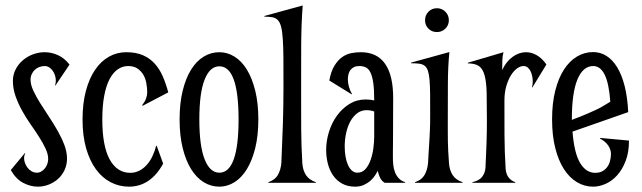

<svg xmlns="http://www.w3.org/2000/svg" viewBox="-20 -678 2379 712"><path d="M116.7 -37.6Q125.5 -37.6 133.1 -42Q140.6 -46.4 146.5 -53.7Q152.3 -61 155.5 -70.1Q158.7 -79.1 158.7 -88.4Q158.7 -106.4 148.9 -127.2Q139.2 -147.9 124.8 -170.4Q110.4 -192.9 93.3 -217.3Q76.2 -241.7 61.8 -267.8Q47.4 -293.9 37.6 -321.5Q27.8 -349.1 27.8 -377.9Q27.8 -400.9 37.8 -420.4Q47.9 -439.9 64.2 -454.1Q80.6 -468.3 101.8 -476.3Q123 -484.4 145.5 -484.4Q170.4 -484.4 194.6 -473.6Q218.8 -462.9 237.8 -438.5L185.5 -360.8L184.1 -361.8Q187 -369.6 187 -378.9Q187 -388.2 184.1 -397.9Q181.2 -407.7 175.5 -415.5Q169.9 -423.3 162.4 -428.2Q154.8 -433.1 145.5 -433.1Q135.3 -433.1 125.7 -429.4Q116.2 -425.8 109.1 -419.2Q102.1 -412.6 97.7 -403.1Q93.3 -393.6 93.3 -382.3Q93.3 -364.3 103.3 -342.5Q113.3 -320.8 128.4 -296.6Q143.6 -272.5 160.9 -246.3Q178.2 -220.2 193.4 -193.6Q208.5 -167 218.5 -140.9Q228.5 -114.7 228.5 -90.3Q228.5 -66.9 219.5 -47.6Q210.4 -28.3 195.3 -14.6Q180.2 -1 160.6 6.6Q141.1 14.2 120.1 14.2Q92.3 14.2 65.4 -0.2Q38.6 -14.6 20 -47.4L72.3 -110.4L73.7 -108.9Q69.3 -101.6 69.3 -91.3Q69.3 -82 73 -72.5Q76.7 -63 82.8 -55.2Q88.9 -47.4 97.7 -42.5Q106.4 -37.6 116.7 -37.6Z M561 -137.7 585 -71.3Q562 -28.8 530 -7.3Q498 14.2 458.5 14.2Q421.9 14.2 390.4 -2.2Q358.9 -18.6 335.7 -50.3Q312.5 -82 299.3 -128.4Q286.1 -174.8 286.1 -234.9Q286.1 -294.9 298.6 -341.3Q311 -387.7 332.8 -419.4Q354.5 -451.2 384 -467.8Q413.6 -484.4 448.2 -484.4Q483.9 -484.4 509.5 -473.4Q535.2 -462.4 553.2 -442.6Q571.3 -422.9 583.3 -395.5Q595.2 -368.2 604 -335.4L508.8 -285.6L507.3 -288.1Q517.1 -300.3 521.5 -312.3Q525.9 -324.2 525.9 -335.9Q525.9 -351.1 522.9 -368.4Q520 -385.7 512 -399.9Q503.9 -414.1 490.2 -423.6Q476.6 -433.1 455.1 -433.1Q434.6 -433.1 417 -421.1Q399.4 -409.2 386.5 -384.8Q373.5 -360.4 366.5 -323Q359.4 -285.6 359.4 -234.9Q359.4 -136.7 386.7 -86.9Q414.1 -37.1 462.9 -37.1Q481 -37.1 496.3 -44.9Q511.7 -52.7 523.9 -66.2Q536.1 -79.6 544.9 -97.9Q553.7 -116.2 559.1 -137.2Z M719.2 -235.4Q719.2 -137.2 738.8 -87.4Q758.3 -37.6 793.5 -37.6Q829.1 -37.6 846.9 -87.4Q864.7 -137.2 864.7 -235.4Q864.7 -333.5 846.9 -382.8Q829.1 -432.1 793.5 -432.1Q758.3 -432.1 738.8 -382.8Q719.2 -333.5 719.2 -235.4ZM646 -235.4Q646 -295.4 657.5 -341.8Q668.9 -388.2 688.7 -419.9Q708.5 -451.7 735.4 -468Q762.2 -484.4 793.5 -484.4Q823.2 -484.4 849.6 -468Q876 -451.7 895.5 -419.9Q915 -388.2 926.5 -341.8Q938 -295.4 938 -235.4Q938 -175.3 926.5 -128.9Q915 -82.5 895.5 -50.8Q876 -19 849.6 -2.4Q823.2 14.2 793.5 14.2Q762.2 14.2 735.4 -2.4Q708.5 -19 688.7 -50.8Q668.9 -82.5 657.5 -128.9Q646 -175.3 646 -235.4Z M1102.5 -657.7Q1097.2 -587.9 1096.9 -506.3Q1096.7 -424.8 1096.7 -334Q1096.7 -267.6 1096.9 -202.6Q1097.2 -137.7 1101.1 -72.8Q1103 -46.4 1114.7 -28.6Q1126.5 -10.7 1151.4 -2.4V0H975.1V-2.4Q1000 -10.7 1010.7 -29.8Q1021.5 -48.8 1023.4 -74.7Q1026.9 -153.3 1029.1 -220.7Q1031.2 -288.1 1031.2 -352.1Q1031.2 -414.6 1031 -458.3Q1030.8 -502 1028.8 -531.2Q1026.9 -560.5 1022.7 -577.6Q1018.6 -594.7 1010.5 -603.3Q1002.4 -611.8 990.2 -614Q978 -616.2 960.4 -616.2V-618.7Z M1284.2 -328.1 1201.2 -379.4Q1207.5 -414.1 1220.5 -434.8Q1233.4 -455.6 1249.3 -466.6Q1265.1 -477.5 1283 -481Q1300.8 -484.4 1317.9 -484.4Q1378.4 -484.4 1408.4 -440.9Q1438.5 -397.5 1438 -312.5Q1438 -268.1 1437.7 -235.6Q1437.5 -203.1 1437.5 -180.2Q1437.5 -157.2 1437.3 -142.3Q1437 -127.4 1437 -117.9Q1437 -108.4 1437 -102.5Q1437 -96.7 1437 -91.8Q1437 -79.6 1438.5 -65.9Q1439.9 -52.2 1444.6 -39.8Q1449.2 -27.3 1458.3 -17.3Q1467.3 -7.3 1482.4 -2.4V0H1406.7Q1395.5 -6.8 1389.6 -18.6Q1383.8 -30.3 1380.9 -44.4Q1377.9 -38.6 1371.6 -28.6Q1365.2 -18.6 1355 -9Q1344.7 0.5 1330.3 7.3Q1315.9 14.2 1296.9 14.2Q1269 14.2 1248.8 2.9Q1228.5 -8.3 1215.3 -27.3Q1202.1 -46.4 1195.8 -71Q1189.5 -95.7 1189.5 -122.1Q1189.5 -155.8 1200 -189.2Q1210.4 -222.7 1229.7 -249.3Q1249 -275.9 1275.9 -292.5Q1302.7 -309.1 1335.9 -309.1Q1352.5 -309.1 1367.7 -305.7Q1367.7 -344.7 1364.3 -369.6Q1360.8 -394.5 1354 -408.7Q1347.2 -422.9 1336.7 -428Q1326.2 -433.1 1312.5 -433.1Q1300.8 -433.1 1292.7 -429.2Q1284.7 -425.3 1279.5 -418.5Q1274.4 -411.6 1272.2 -402.6Q1270 -393.6 1270 -383.3Q1270 -369.6 1274.2 -355.5Q1278.3 -341.3 1285.2 -329.6ZM1305.2 -37.6Q1323.7 -37.6 1335.7 -51.5Q1347.7 -65.4 1354.7 -85.9Q1361.8 -106.4 1364.7 -129.6Q1367.7 -152.8 1367.7 -171.4V-264.6Q1353.5 -269.5 1339.4 -269.5Q1319.8 -269.5 1304.7 -258.1Q1289.6 -246.6 1279.3 -228Q1269 -209.5 1263.7 -185.1Q1258.3 -160.6 1258.3 -135.3Q1258.3 -115.7 1261.2 -98.1Q1264.2 -80.6 1270 -67.1Q1275.9 -53.7 1284.7 -45.7Q1293.5 -37.6 1305.2 -37.6Z M1575.2 -252.4Q1575.2 -297.9 1575 -329.6Q1574.7 -361.3 1572.8 -382.6Q1570.8 -403.8 1566.7 -416Q1562.5 -428.2 1554.4 -434.3Q1546.4 -440.4 1534.2 -441.9Q1522 -443.4 1504.4 -443.4V-445.8L1646.5 -484.9Q1641.1 -431.6 1640.9 -367.4Q1640.6 -303.2 1640.6 -234.4Q1640.6 -207 1640.6 -188.5Q1640.6 -169.9 1640.9 -153.3Q1641.1 -136.7 1642.1 -118.4Q1643.1 -100.1 1645 -72.8Q1647 -46.4 1658.7 -28.6Q1670.4 -10.7 1695.3 -2.4V0H1519V-2.4Q1543.9 -10.7 1554.7 -29.8Q1565.4 -48.8 1567.4 -74.7Q1568.4 -97.2 1569.6 -114Q1570.8 -130.9 1571.5 -144.5Q1572.3 -158.2 1573 -169.9Q1573.7 -181.6 1574.2 -193.8Q1574.7 -206.1 1575 -220Q1575.2 -233.9 1575.2 -252.4ZM1556.2 -603Q1556.2 -621.6 1568.8 -634.5Q1581.5 -647.5 1600.1 -647.5Q1618.7 -647.5 1631.6 -634.5Q1644.5 -621.6 1644.5 -603Q1644.5 -584.5 1631.6 -571.8Q1618.7 -559.1 1600.1 -559.1Q1581.5 -559.1 1568.8 -571.8Q1556.2 -584.5 1556.2 -603Z M1842.3 -418Q1856.4 -449.2 1880.4 -466.8Q1904.3 -484.4 1930.7 -484.4Q1950.7 -484.4 1970.2 -473.4Q1989.7 -462.4 2006.3 -439L1954.1 -353.5L1952.6 -354.5Q1955.6 -362.3 1955.6 -375.5Q1955.6 -384.8 1953.6 -395Q1951.7 -405.3 1947.5 -413.8Q1943.4 -422.4 1937 -427.7Q1930.7 -433.1 1921.4 -433.1Q1909.7 -433.1 1897.2 -424.1Q1884.8 -415 1874.5 -398.4Q1864.3 -381.8 1857.4 -358.2Q1850.6 -334.5 1850.6 -304.7Q1850.6 -240.7 1850.8 -178.5Q1851.1 -116.2 1855 -53.2Q1857.4 -14.6 1890.6 -2.4V0H1731.9V-2.4Q1756.8 -7.8 1767.8 -22.2Q1778.8 -36.6 1780.3 -55.2Q1782.7 -103.5 1784.2 -146.2Q1785.6 -189 1785.6 -230Q1785.6 -292 1784.7 -333Q1783.7 -374 1777.1 -398.4Q1770.5 -422.9 1756.1 -432.9Q1741.7 -442.9 1714.8 -442.9V-445.3L1847.2 -484.4Q1843.3 -471.2 1842.8 -453.9Q1842.3 -436.5 1842.3 -418Z M2205.6 -166.5 2312.5 -156.7Q2312.5 -112.8 2300 -80.8Q2287.6 -48.8 2268.3 -27.6Q2249 -6.3 2225.6 3.9Q2202.1 14.2 2179.7 14.2Q2147.5 14.2 2119.6 -2.4Q2091.8 -19 2071.3 -50.8Q2050.8 -82.5 2039.1 -128.9Q2027.3 -175.3 2027.3 -235.4Q2027.3 -295.4 2039.1 -341.8Q2050.8 -388.2 2071.3 -419.9Q2091.8 -451.7 2119.6 -468.3Q2147.5 -484.9 2179.7 -484.9Q2206.5 -484.9 2229.2 -470.5Q2252 -456.1 2269 -428Q2286.1 -399.9 2296.6 -358.2Q2307.1 -316.4 2309.6 -262.2L2103 -189.9Q2109.4 -109.9 2131.3 -73.5Q2153.3 -37.1 2187 -37.1Q2203.1 -37.1 2214.1 -43.2Q2225.1 -49.3 2232.2 -59.3Q2239.3 -69.3 2242.4 -81.8Q2245.6 -94.2 2245.6 -107.4Q2245.6 -123 2235.6 -138.2Q2225.6 -153.3 2205.1 -164.1ZM2100.6 -233.4Q2114.7 -238.8 2135.7 -247.1Q2156.7 -255.4 2188.5 -270Q2206.5 -278.3 2219.7 -286.6Q2232.9 -294.9 2243.2 -300.8Q2238.3 -368.7 2222.4 -400.9Q2206.5 -433.1 2179.7 -433.1Q2142.1 -433.1 2121.3 -383.3Q2100.6 -333.5 2100.6 -235.4Z"/></svg>

Font: Smythe
Style: Regular
Weight: 400
Version: Version 1.000